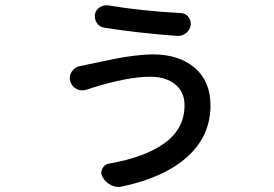

<svg xmlns="http://www.w3.org/2000/svg" viewBox="-20 -657 1040 730"><path d="M681.6 -256.8Q681.6 -307.6 646 -336.4Q610.4 -365.2 551.8 -365.2Q464.8 -365.2 331.1 -323.2Q322.3 -320.3 310.5 -316.4Q301.8 -313.5 293 -313.5Q282.2 -313.5 271.5 -318.4Q252.9 -328.1 247.1 -347.7Q245.1 -354.5 245.1 -360.4Q245.1 -373 252.9 -384.8Q264.6 -402.3 285.2 -406.2Q298.8 -408.2 309.6 -411.1Q318.4 -413.1 358.9 -421.4Q399.4 -429.7 425.8 -435.1Q452.1 -440.4 491.7 -445.3Q531.2 -450.2 561.5 -450.2Q661.1 -450.2 720.7 -398.9Q780.3 -347.7 780.3 -255.9Q780.3 -140.6 692.9 -61.5Q605.5 17.6 445.3 51.8Q438.5 53.7 430.7 53.7Q416 53.7 402.3 46.9Q381.8 37.1 370.1 16.6Q365.2 7.8 365.2 0Q365.2 -7.8 369.1 -15.6Q377 -32.2 395.5 -35.2Q531.2 -58.6 606.4 -113.3Q681.6 -168 681.6 -256.8ZM376 -551.8Q358.4 -554.7 348.6 -569.3Q340.8 -580.1 340.8 -593.8Q340.8 -597.7 340.8 -601.6Q343.8 -619.1 358.4 -628.9Q370.1 -636.7 382.8 -636.7Q386.7 -636.7 390.6 -636.7Q517.6 -615.2 668 -607.4Q685.5 -606.4 696.3 -592.8Q705.1 -581.1 705.1 -568.4Q705.1 -565.4 705.1 -561.5Q702.1 -543 687.5 -531.2Q673.8 -520.5 658.2 -520.5Q656.2 -520.5 654.3 -520.5Q505.9 -531.2 376 -551.8Z"/></svg>

Font: Gen Jyuu GothicX Medium
Style: Regular
Weight: 500
Designer: Ryoko NISHIZUKA (kana &amp; ideographs); Paul D. Hunt (Latin, Greek &amp; Cyrillic); Wenlong ZHANG (bopomofo); Sandoll C
Version: Version 1.058.20140828